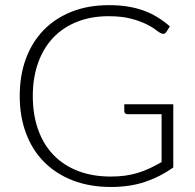

<svg xmlns="http://www.w3.org/2000/svg" viewBox="-20 -736 775 764"><path d="M669.5 -69.5Q616.5 -32 556.5 -12Q496.5 8 421.5 8Q337.5 8 270.5 -17.8Q203.5 -43.5 156.2 -90.8Q109 -138 83.8 -205Q58.5 -272 58.5 -354Q58.5 -436 83.2 -502.8Q108 -569.5 154.2 -616.8Q200.5 -664 266 -689.8Q331.5 -715.5 413.5 -715.5Q454 -715.5 488.2 -710Q522.5 -704.5 552 -693.8Q581.5 -683 607 -667.2Q632.5 -651.5 656 -631L642 -609Q635 -597 621 -603.5Q613.5 -606.5 599.5 -617.5Q585.5 -628.5 561 -640.5Q536.5 -652.5 500.2 -662Q464 -671.5 412 -671.5Q343 -671.5 287.2 -649.5Q231.5 -627.5 192.2 -586.5Q153 -545.5 131.8 -486.5Q110.5 -427.5 110.5 -354Q110.5 -279.5 131.8 -220Q153 -160.5 193.2 -119Q233.5 -77.5 291 -55.5Q348.5 -33.5 420.5 -33.5Q452 -33.5 478.8 -37.2Q505.5 -41 529.8 -48.5Q554 -56 576.8 -66.8Q599.5 -77.5 623 -91V-281.5H487.5Q482 -281.5 478.2 -285Q474.5 -288.5 474.5 -293V-321H669.5V-69.5Z"/></svg>

Font: Lato Light
Style: Regular
Weight: 300
Designer: Lukasz Dziedzic
Foundry: tyPoland Lukasz Dziedzic
Version: Version 2.007; 2014-02-27